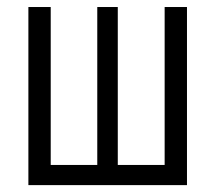

<svg xmlns="http://www.w3.org/2000/svg" viewBox="-20 -538 626 558"><path d="M62.5 0H523.4V-517.6H458.5V-58.6H322.3V-517.6H262.7V-58.6H127.4V-517.6H62.5Z"/></svg>

Font: Cascadia Code PL Light
Style: Regular
Weight: 300
Monospace: yes
Designer: Aaron Bell
Foundry: Saja Typeworks
Version: Version 2404.023